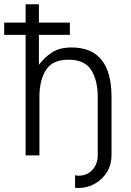

<svg xmlns="http://www.w3.org/2000/svg" viewBox="-20 -743 628 918"><path d="M513.2 0Q513.2 43.9 491.7 79.1Q470.2 114.3 434.3 135Q398.4 155.8 355 155.8Q346.2 155.8 338.9 154.3V94.7Q345.7 97.2 355 97.2Q396 97.2 421.6 69.3Q447.3 41.5 447.3 0V-279.3Q447.3 -359.4 416 -408.4Q384.8 -457.5 307.6 -457.5Q231 -457.5 199.7 -408.4Q168.5 -359.4 168.5 -279.3V0H102.5V-576.2H0V-634.8H102.5V-722.7H166V-634.8H314V-576.2H166V-433.1Q190.9 -466.8 227.3 -491.5Q263.7 -516.1 322.3 -516.1Q513.2 -516.1 513.2 -279.3Z"/></svg>

Font: Giphurs Light
Style: Regular
Weight: 300
Version: Version 0.920; ttfautohint (v1.8.4.7-5d5b)